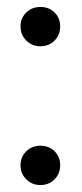

<svg xmlns="http://www.w3.org/2000/svg" viewBox="-20 -527 235 552"><path d="M96 5Q72 5 55.5 -11.5Q39 -28 39 -52Q39 -76 55.5 -92Q72 -108 96 -108Q121 -108 137 -92Q153 -76 153 -52Q153 -28 137 -11.5Q121 5 96 5ZM96 -394Q72 -394 55.5 -410.5Q39 -427 39 -451Q39 -475 55.5 -491Q72 -507 96 -507Q121 -507 137 -491Q153 -475 153 -451Q153 -427 137 -410.5Q121 -394 96 -394Z"/></svg>

Font: DM Sans 28pt
Style: Regular
Weight: 400
Version: Version 4.004;gftools[0.9.30]